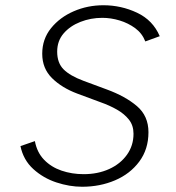

<svg xmlns="http://www.w3.org/2000/svg" viewBox="-20 -700 672 732"><path d="M293 12Q245 12 195 -4.5Q145 -21 107 -55.5Q69 -90 58 -143L113 -162Q121 -119 148 -91Q175 -63 214.5 -49.5Q254 -36 299 -36Q353 -36 396 -55.5Q439 -75 464 -110Q489 -145 489 -190Q489 -222 471.5 -244Q454 -266 426 -282Q398 -298 364 -310L275 -343Q216 -365 178.5 -402Q141 -439 141 -495Q141 -551 174.5 -592.5Q208 -634 261 -657Q314 -680 374 -680Q442 -680 502.5 -651.5Q563 -623 589 -562L534 -542Q522 -573 495.5 -592.5Q469 -612 436 -622Q403 -632 370 -632Q326 -632 286.5 -616.5Q247 -601 222.5 -572.5Q198 -544 198 -503Q198 -460 222.5 -435.5Q247 -411 298 -392L387 -359Q458 -333 502 -295.5Q546 -258 546 -196Q546 -131 511 -84Q476 -37 418.5 -12.5Q361 12 293 12Z"/></svg>

Font: Atkinson Hyperlegible Mono ExtraLight
Style: Italic
Weight: 200
Italic angle: -12°
Monospace: yes
Designer: Elliott Scott, Megan Eiswerth, Linus Boman, Theodore Petrosky, Letters from Sweden
Foundry: Applied Design Works, Letters from Sweden
Version: Version 2.001